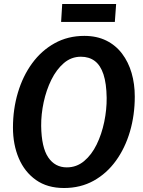

<svg xmlns="http://www.w3.org/2000/svg" viewBox="-20 -935 716 963"><path d="M301 8Q217.5 8 160.5 -32.2Q103.5 -72.5 74.2 -141.2Q45 -210 45 -295Q45 -387.5 69.8 -470.5Q94.5 -553.5 141.2 -617.5Q188 -681.5 254.2 -718.2Q320.5 -755 403 -755Q465.5 -755 513 -731.5Q560.5 -708 592.2 -666Q624 -624 640 -569Q656 -514 656 -450.5Q656 -358 631.8 -275.2Q607.5 -192.5 561.5 -128.8Q515.5 -65 449.8 -28.5Q384 8 301 8ZM315 -95.5Q364 -95.5 401.8 -127Q439.5 -158.5 464.8 -210.2Q490 -262 502.8 -323.5Q515.5 -385 515 -444Q514 -516.5 499 -562Q484 -607.5 455.5 -629Q427 -650.5 385.5 -650.5Q337.5 -650.5 300.2 -618.5Q263 -586.5 237.5 -534.8Q212 -483 199 -422.2Q186 -361.5 186.5 -303.5Q188 -195.5 222 -145.5Q256 -95.5 315 -95.5ZM286.5 -825 292 -915H562.5L556 -825Z"/></svg>

Font: Merriweather Sans SemiBold
Style: Italic
Weight: 600
Italic angle: -7.5°
Designer: Eben Sorkin
Foundry: Eben Sorkin
Version: Version 2.001